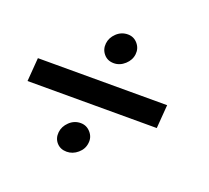

<svg xmlns="http://www.w3.org/2000/svg" viewBox="-90 -648 759 698"><g transform="rotate(20 290.0 -299.5)"><path d="M294 -538.5Q317 -538.5 332 -521Q347 -503.5 344.5 -480.5Q342 -457 323 -439.8Q304 -422.5 280.5 -422.5Q256 -422.5 241.5 -439.8Q227 -457 229.5 -480.5Q232 -503.5 250.5 -521Q269 -538.5 294 -538.5ZM8.5 -254.5 15.5 -345.5H515.5L508.5 -254.5ZM243 -177Q266 -177 281.5 -159.2Q297 -141.5 294 -118.5Q291.5 -94.5 272.2 -78Q253 -61.5 229.5 -61.5Q205 -61.5 190.5 -78Q176 -94.5 178.5 -118.5Q181 -141.5 199.5 -159.2Q218 -177 243 -177Z"/></g></svg>

Font: Urbanist Medium
Style: Italic
Weight: 500
Italic angle: -8°
Designer: Corey Hu
Foundry: Corey Hu
Version: Version 1.330; ttfautohint (v1.8.4.7-5d5b)